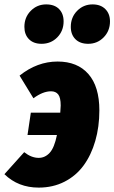

<svg xmlns="http://www.w3.org/2000/svg" viewBox="-67 -834 520 873"><path d="M122.1 -634.8Q85.4 -634.8 64.7 -655.8Q43.9 -676.8 43.9 -711.9Q43.9 -755.4 72.8 -784.7Q101.6 -814 143.1 -814Q180.7 -814 201.4 -793Q222.2 -772 222.2 -736.8Q222.2 -693.4 193.4 -664.1Q164.6 -634.8 122.1 -634.8ZM354 -814Q390.6 -814 411.9 -792.7Q433.1 -771.5 433.1 -736.8Q433.1 -693.4 404.3 -664.1Q375.5 -634.8 334 -634.8Q296.9 -634.8 275.9 -655.8Q254.9 -676.8 254.9 -711.9Q254.9 -755.4 283.7 -784.7Q312.5 -814 354 -814ZM194.8 -554.2Q285.2 -554.2 335 -497.3Q384.8 -440.4 384.8 -332Q384.8 -257.3 366.2 -193.1Q347.7 -128.9 313.2 -81.8Q278.8 -34.7 226.3 -7.8Q173.8 19 108.9 19Q15.6 19 -46.9 -42L43 -142.1Q75.7 -116.2 108.9 -116.2Q137.7 -116.2 158.9 -139.2Q180.2 -162.1 191.9 -220.2H58.1L73.2 -321.8H207Q209 -346.2 209 -354Q209 -390.1 197.8 -404.5Q186.5 -418.9 165 -418.9Q127.9 -418.9 85 -387.2L22 -490.2Q102.1 -554.2 194.8 -554.2Z"/></svg>

Font: Fira Sans Compressed Heavy
Style: Italic
Weight: 900
Width: 3
Italic angle: -8°
Designer: Carrois Corporate & Edenspiekermann AG
Foundry: Carrois Corporate GbR & Edenspiekermann AG
Version: Version 4.203;PS 004.203;hotconv 1.0.88;makeotf.lib2.5.64775